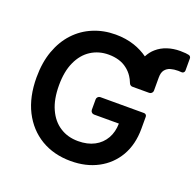

<svg xmlns="http://www.w3.org/2000/svg" viewBox="-135 -916 1089 1068"><g transform="rotate(20 409.5 -382.0)"><path d="M213.8 -35.5Q138.1 -81 95.5 -164.4Q53.3 -248.2 53.3 -362.9Q53.3 -451.3 78.1 -520.2Q103.3 -589.8 148.4 -638.1Q193.9 -686.8 254.3 -711.6Q315 -737.2 386.4 -737.2Q447.1 -737.2 498.9 -719.8Q544 -704.2 579.5 -678.6Q594.8 -708.1 617.5 -727.6Q643.8 -750.7 679 -762.4Q714.1 -774.1 755 -774.1Q773.1 -774.1 787.3 -772.7Q793.3 -772 805.4 -769.9Q811.1 -768.8 815 -764.4Q818.9 -759.9 818.9 -753.9V-681.5Q818.9 -674 813.2 -669.2Q807.5 -664.4 800.4 -665.5Q791.5 -666.5 781.6 -666.5Q756.7 -666.5 737.2 -660.9Q717 -655.2 704.5 -639.2Q692.5 -623.9 692.5 -594.5V-516.7Q692.5 -508.2 686.3 -502.1Q680 -496.1 671.5 -496.1H572.4Q566.1 -496.1 560.7 -499.8Q555.4 -503.6 553.3 -509.2Q543.7 -533 534.4 -546.5Q519.2 -569.6 497.5 -585.9Q476.6 -602.3 448.5 -610.8Q420.1 -619 388.1 -619Q329.9 -619 283.7 -589.5Q237.6 -560 211.6 -502.8Q185.7 -446.7 185.7 -364.3Q185.7 -281.2 211.6 -224.8Q237.2 -167.6 283.7 -138.1Q329.5 -108.3 391 -108.3Q446.4 -108.3 486.9 -129.6Q527 -150.6 549.7 -190.3Q570.7 -228 571.7 -277.7H424.7Q416.2 -277.7 410.2 -283.7Q404.1 -289.8 404.1 -298.3V-360.1Q404.1 -368.6 410.2 -374.6Q416.2 -380.7 424.7 -380.7H683.2Q690 -380.7 694.6 -376.1Q699.2 -371.4 699.2 -364.7V-293.3Q699.2 -200.6 659.4 -131.7Q619.7 -63.9 550.1 -27Q480.8 9.9 390.3 9.9Q290.1 9.9 213.8 -35.5Z"/></g></svg>

Font: DeltaSans SemiBold
Style: Regular
Weight: 600
Designer: Rasmus Andersson
Foundry: rsms
Version: Version 3.012